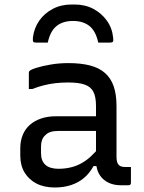

<svg xmlns="http://www.w3.org/2000/svg" viewBox="-20 -822 640 852"><path d="M497 -351V-126Q497 -113 499.5 -104Q502 -95 507 -90Q512 -85 519 -83Q526 -81 536 -81H561V-11Q561 -5 558 -2.5Q555 0 550 0H515Q492 0 472 -7Q452 -14 437 -28Q422 -42 414 -62Q410 -73 408 -85H395Q378 -54 353.5 -33Q329 -12 296 -1Q263 10 223 10Q176 10 142 -7.5Q108 -25 89 -56.5Q70 -88 70 -132V-164Q70 -197 81 -223.5Q92 -250 112.5 -268Q133 -286 162 -296Q191 -306 227 -306H406V-352Q406 -392 394.5 -414.5Q383 -437 356 -446.5Q329 -456 283 -456Q254 -456 227 -453Q200 -450 174.5 -443.5Q149 -437 123 -427H108V-499Q108 -502 109 -504Q110 -506 111 -507Q116 -513 141.5 -521Q167 -529 204.5 -535.5Q242 -542 283 -542Q339 -542 379.5 -531.5Q420 -521 446 -498Q472 -475 484.5 -439Q497 -403 497 -351ZM162 -142Q162 -108 181.5 -90.5Q201 -73 240 -73Q274 -73 304.5 -82Q335 -91 364 -112Q384 -127 406 -151V-241H240Q219 -241 204.5 -236.5Q190 -232 180 -221Q171 -213 166.5 -200.5Q162 -188 162 -172ZM304 -729Q259 -729 231 -706.5Q203 -684 192 -633H140Q130 -633 127.5 -637Q125 -641 126 -655Q131 -697 154 -730Q177 -763 214 -782.5Q251 -802 297 -802H311Q358 -802 394.5 -782.5Q431 -763 454.5 -730Q478 -697 482 -655Q484 -641 481 -637Q478 -633 468 -633H416Q405 -684 377 -706.5Q349 -729 304 -729Z"/></svg>

Font: Code D OnePiece
Style: Regular
Weight: 400
Version: Version 1.085; ttfautohint (v1.8.4.7-5d5b);Nerd Fonts 3.0.2